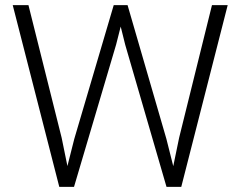

<svg xmlns="http://www.w3.org/2000/svg" viewBox="-20 -731 936 751"><path d="M870.6 -710.9 689 0H640.6H631.3L469.7 -556.2L452.1 -627L434.1 -556.2L269.5 0H223.1H211.9L29.8 -710.9H91.3L221.2 -191.9L243.7 -81.5L270.5 -187.5L424.8 -710.9H473.1H479L630.9 -187.5L657.7 -81.1L680.7 -192.4L809.1 -710.9Z"/></svg>

Font: Heebo Light
Style: Regular
Weight: 300
Designer: Oded Ezer
Foundry: Meir Sadan
Version: Version 2.001; ttfautohint (v1.5.14-ce02) -l 8 -r 50 -G 200 